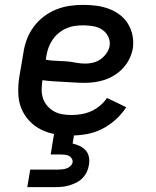

<svg xmlns="http://www.w3.org/2000/svg" viewBox="-20 -548 640 788"><path d="M274 8Q241 8 209 3Q177 -2 149 -16Q121 -30 100 -52.5Q79 -75 67.5 -103.5Q56 -132 55 -165Q54 -198 59 -231L76 -331Q80 -359 90 -386Q100 -413 117.5 -437Q135 -461 159 -479.5Q183 -498 210.5 -509Q238 -520 266 -524Q294 -528 321 -528Q349 -528 375.5 -524.5Q402 -521 426.5 -512Q451 -503 471.5 -487.5Q492 -472 505.5 -450Q519 -428 524 -401.5Q529 -375 525 -348Q521 -327 511 -306.5Q501 -286 486 -269.5Q471 -253 451.5 -240.5Q432 -228 411.5 -221Q391 -214 369.5 -211Q348 -208 327 -208Q305 -208 283.5 -209.5Q262 -211 240.5 -212Q219 -213 197 -214.5Q175 -216 154 -219V-217Q151 -198 151 -179Q151 -160 157 -143Q163 -126 175 -112.5Q187 -99 202.5 -90.5Q218 -82 236.5 -79Q255 -76 274 -76Q294 -76 314.5 -79.5Q335 -83 354 -91.5Q373 -100 390 -114Q407 -128 419 -146L498 -108Q480 -80 454.5 -57Q429 -34 399.5 -19Q370 -4 338 2Q306 8 274 8ZM331 -287Q346 -287 362.5 -291Q379 -295 393 -305Q407 -315 417 -329.5Q427 -344 430 -359Q433 -380 424 -398Q415 -416 399 -426.5Q383 -437 362.5 -440.5Q342 -444 322 -444Q304 -444 286.5 -441.5Q269 -439 252 -431.5Q235 -424 220.5 -412Q206 -400 195.5 -384.5Q185 -369 179 -352Q173 -335 170 -317L168 -303Q188 -299 208.5 -298.5Q229 -298 249.5 -296.5Q270 -295 290 -291Q310 -287 331 -287ZM92 220 104 148H219Q228 148 236.5 147Q245 146 253.5 143Q262 140 269 133.5Q276 127 278 118Q279 110 274.5 102.5Q270 95 262.5 91.5Q255 88 246.5 87Q238 86 229 86H188L202 0H285L278 41Q294 45 308 51.5Q322 58 332 69.5Q342 81 345 97Q348 113 345 129Q343 143 336.5 157Q330 171 319 182.5Q308 194 294 201Q280 208 265.5 212.5Q251 217 236.5 218.5Q222 220 207 220Z"/></svg>

Font: Iosevka SS04 Medium Extended
Style: Italic
Weight: 500
Width: 7
Italic angle: -9°
Monospace: yes
Designer: Belleve Invis
Foundry: Belleve Invis
Version: Version 19.0.0; ttfautohint (v1.8.4)